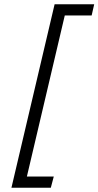

<svg xmlns="http://www.w3.org/2000/svg" viewBox="-20 -766 465 907"><path d="M34 121H220L234 68H107L286 -693H413L425 -746H238Z"/></svg>

Font: RazerF5 Light
Style: Italic
Weight: 300
Foundry: Razer Inc.
Version: Version 2